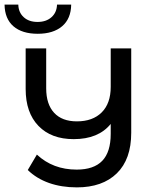

<svg xmlns="http://www.w3.org/2000/svg" viewBox="-34 -698 667 835"><path d="M536.7 -487.6H447.5V-320.1C447.5 -272.3 434.4 -235.3 408.4 -209.3C382.3 -183.2 346.3 -170.2 300.3 -170.2C257.3 -170.2 224.4 -182.6 201.4 -207.4C178.4 -232.3 166.9 -267.7 166.9 -313.7V-487.6H77.6V-310.9C77.6 -242.2 96.2 -188.7 133.3 -150.4C170.4 -112 221.5 -92.9 286.5 -92.9C358.2 -92.9 411.9 -115 447.5 -159.1V-115.9C447.5 -63.1 435.2 -24 410.7 1.4C386.1 26.9 349 39.6 299.4 39.6C230.7 39.6 173 17.8 126.4 -25.7L86.8 41.4C112 66 142.7 84.7 178.8 97.6C215 110.4 255.5 116.9 300.3 116.9C374.5 116.9 432.5 96.5 474.2 55.7C515.9 14.9 536.7 -43.8 536.7 -120.5ZM24.4 -583.7C49.6 -562 84.9 -551.1 130.2 -551.1C175 -551.1 210.3 -562 236 -583.7C261.8 -605.5 275 -636.9 275.6 -678H214C213.3 -655.3 205.4 -637.1 190 -623.3C174.7 -609.5 154.5 -602.6 129.3 -602.6C104.2 -602.6 84.1 -609.5 69.1 -623.3C54 -637.1 46.2 -655.3 45.6 -678H-14.2C-13.6 -636.9 -0.7 -605.5 24.4 -583.7Z"/></svg>

Font: Montserrat Ace
Style: Regular
Weight: 500
Designer: Julieta Ulanovsky
Foundry: Julieta Ulanovsky
Version: Version 1